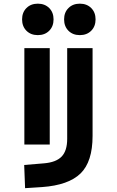

<svg xmlns="http://www.w3.org/2000/svg" viewBox="-20 -776 626 1031"><path d="M114.7 234.4 109.9 109.9 215.8 101.1Q281.2 95.7 311 64.7Q340.8 33.7 340.8 -30.3V-187.5H477.1V-45.9Q477.1 92.3 412.6 155.3Q348.1 218.3 206.1 228.5ZM110.8 0V-517.6H247.1V0ZM340.8 -170.9V-517.6H477.1V-170.9ZM183.1 -587.4Q145.5 -587.4 122.1 -610.8Q98.6 -634.3 98.6 -671.9Q98.6 -709.5 122.1 -732.9Q145.5 -756.3 183.1 -756.3Q220.7 -756.3 244.1 -732.9Q267.6 -709.5 267.6 -671.9Q267.6 -634.3 244.1 -610.8Q220.7 -587.4 183.1 -587.4ZM408.7 -587.4Q371.1 -587.4 347.7 -610.8Q324.2 -634.3 324.2 -671.9Q324.2 -709.5 347.7 -732.9Q371.1 -756.3 408.7 -756.3Q446.3 -756.3 469.7 -732.9Q493.2 -709.5 493.2 -671.9Q493.2 -634.3 469.7 -610.8Q446.3 -587.4 408.7 -587.4Z"/></svg>

Font: Cascadia Mono PL
Style: Regular
Weight: 400
Monospace: yes
Designer: Aaron Bell
Foundry: Saja Typeworks
Version: Version 2102.003